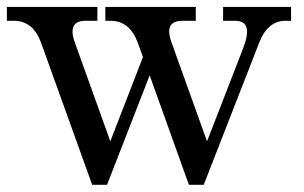

<svg xmlns="http://www.w3.org/2000/svg" viewBox="-21 -508 861 543"><path d="M402.3 -294.9 281.7 14.6H239.7L94.7 -388.2Q72.3 -449.2 18.1 -449.2H-1.5V-488.3H254.4V-449.2H220.7Q184.1 -449.2 184.1 -418.9Q184.1 -405.8 190.9 -387.2L291 -108.4L383.3 -346.7L368.2 -388.2Q345.7 -449.2 291.5 -449.2H276.9V-488.3H532.7V-449.2H494.1Q457.5 -449.2 457.5 -418.9Q457.5 -405.8 464.4 -387.2L564.5 -108.4L666.5 -371.1Q677.7 -399.9 677.7 -418Q677.7 -449.2 644.5 -449.2H609.9V-488.3H802.2V-449.2H786.1Q736.3 -449.2 712.4 -388.2L555.2 14.6H513.2Z"/></svg>

Font: Munson
Style: Regular
Weight: 400
Designer: Paul James MIller
Foundry: High-Logic / Made with FontCreator
Version: Version 2.10;May 5, 2019;FontCreator 11.5.0.2430 64-bit